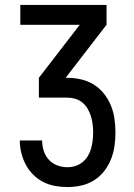

<svg xmlns="http://www.w3.org/2000/svg" viewBox="-20 -540 540 775"><path d="M252 215Q227 215 202 210.5Q177 206 154.5 194.5Q132 183 114 165Q96 147 84 124.5Q72 102 66 77Q60 52 60 27H150Q150 48 156.5 68.5Q163 89 177 104.5Q191 120 211 127.5Q231 135 252 135Q269 135 284.5 130Q300 125 313 114.5Q326 104 334.5 90Q343 76 347.5 60Q352 44 354 28Q356 12 356 -5Q356 -5 356 -5Q356 -5 356 -5Q356 -22 354 -38.5Q352 -55 347 -71Q342 -87 333.5 -101.5Q325 -116 312 -126.5Q299 -137 283 -141.5Q267 -146 250 -146H137V-226L302 -440H62V-520H410V-440L245 -226H250Q278 -226 305.5 -220Q333 -214 357 -199.5Q381 -185 399 -162.5Q417 -140 427.5 -114.5Q438 -89 442 -61Q446 -33 446 -5Q446 23 442 50.5Q438 78 427.5 104Q417 130 399.5 152Q382 174 358.5 188.5Q335 203 307.5 209Q280 215 252 215Z"/></svg>

Font: Iosevka SS04 Medium
Style: Regular
Weight: 500
Monospace: yes
Designer: Belleve Invis
Foundry: Belleve Invis
Version: Version 19.0.0; ttfautohint (v1.8.4)